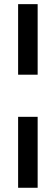

<svg xmlns="http://www.w3.org/2000/svg" viewBox="-20 -723 268 921"><path d="M66.9 177.7V-162.6H160.6V177.7ZM66.9 -364.7V-703.1H160.6V-364.7Z"/></svg>

Font: Schibsted Grotesk Medium
Style: Regular
Weight: 500
Designer: Bakken & Baeck AS, Henrik Kongsvoll
Foundry: Schibsted ASA
Version: Version 1.100;gftools[0.9.25]